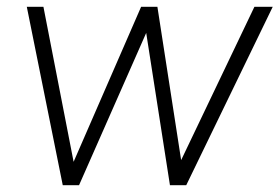

<svg xmlns="http://www.w3.org/2000/svg" viewBox="-20 -546 824 566"><path d="M165 0 59 -526H108L197 -69L396 -526H444L514 -74L730 -526H784L529 0H481L411 -449L213 0Z"/></svg>

Font: Plus Jakarta Sans ExtraLight
Style: Italic
Weight: 200
Italic angle: -8°
Designer: Gumpita Rahayu
Foundry: Tokotype
Version: Version 2.071; ttfautohint (v1.8.4.7-5d5b);gftools[0.9.29]